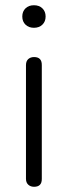

<svg xmlns="http://www.w3.org/2000/svg" viewBox="-20 -715 262 740"><path d="M141.1 -25.9Q141.6 4.9 111.3 4.9Q97.7 4.9 88.9 -3.2Q80.1 -11.2 80.1 -25.9V-463.9Q80.1 -479.5 88.9 -487.3Q97.7 -495.1 111.3 -495.1Q141.6 -495.1 141.1 -463.9ZM78.4 -619.9Q65.9 -631.8 65.9 -651.4Q65.9 -670.9 78.4 -682.9Q90.8 -694.8 110.8 -694.8Q130.9 -694.8 143.3 -682.9Q155.8 -670.9 155.8 -651.4Q155.8 -631.8 143.3 -619.9Q130.9 -607.9 110.8 -607.9Q90.8 -607.9 78.4 -619.9Z"/></svg>

Font: Nunito-Light
Style: Regular
Weight: 300
Designer: Vernon Adams
Foundry: newtypography
Version: Version 3.000